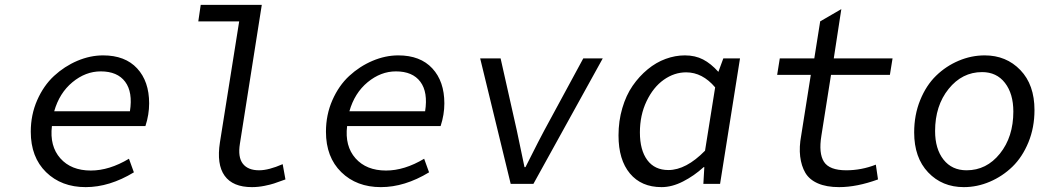

<svg xmlns="http://www.w3.org/2000/svg" viewBox="-20 -747 4237 780"><path d="M328.1 13.2Q229.5 13.2 167.2 -47.6Q105 -108.4 105 -211.9Q105 -280.8 131.1 -340.1Q157.2 -399.4 199.5 -438.5Q241.7 -477.5 293.9 -499.8Q346.2 -522 398.9 -522Q488.3 -522 537.1 -469.2Q585.9 -416.5 585.9 -327.1Q585.9 -281.2 570.8 -234.9H190.9Q181.2 -153.3 225.1 -103.8Q269 -54.2 349.1 -54.2Q423.8 -54.2 503.9 -102.1L523.9 -46.9Q424.8 13.2 328.1 13.2ZM200.2 -294.9H507.8Q520 -372.6 488.5 -414.8Q457 -457 389.2 -457Q327.6 -457 274.4 -413.1Q221.2 -369.1 200.2 -294.9Z M1003.4 13.2Q925.8 13.2 892.6 -33Q859.4 -79.1 873.5 -168.9L951.7 -660.2H785.6L795.4 -727.1H1043.5L954.6 -163.1Q945.8 -108.4 966.6 -81.8Q987.3 -55.2 1032.7 -55.2Q1071.3 -55.2 1128.4 -80.1L1139.6 -18.1Q1106.9 -6.3 1093.3 -1.7Q1079.6 2.9 1054 8.1Q1028.3 13.2 1003.4 13.2Z M1527.3 13.2Q1428.7 13.2 1366.5 -47.6Q1304.2 -108.4 1304.2 -211.9Q1304.2 -280.8 1330.3 -340.1Q1356.4 -399.4 1398.7 -438.5Q1440.9 -477.5 1493.2 -499.8Q1545.4 -522 1598.1 -522Q1687.5 -522 1736.3 -469.2Q1785.2 -416.5 1785.2 -327.1Q1785.2 -281.2 1770 -234.9H1390.1Q1380.4 -153.3 1424.3 -103.8Q1468.3 -54.2 1548.3 -54.2Q1623 -54.2 1703.1 -102.1L1723.1 -46.9Q1624 13.2 1527.3 13.2ZM1399.4 -294.9H1707Q1719.2 -372.6 1687.7 -414.8Q1656.2 -457 1588.4 -457Q1526.9 -457 1473.6 -413.1Q1420.4 -369.1 1399.4 -294.9Z M2054.7 0 1930.7 -509.8H2013.7L2079.6 -216.8Q2081.1 -210 2110.8 -67.9H2114.7Q2122.1 -82.5 2137.5 -113Q2152.8 -143.6 2165.8 -168.9Q2178.7 -194.3 2190.9 -216.8L2349.6 -509.8H2428.7L2147 0Z M2667.5 13.2Q2585.4 13.2 2539.1 -42.2Q2492.7 -97.7 2492.7 -196.8Q2492.7 -255.4 2508.1 -307.6Q2523.4 -359.9 2550 -398.4Q2576.7 -437 2611.1 -465.3Q2645.5 -493.7 2684.3 -507.8Q2723.1 -522 2762.2 -522Q2804.2 -522 2836.2 -505.4Q2868.2 -488.8 2898.4 -455.1L2918.5 -509.8H2986.3L2905.3 0H2837.4L2841.3 -67.9H2838.4Q2799.8 -32.7 2754.9 -9.8Q2710 13.2 2667.5 13.2ZM2695.3 -56.2Q2767.1 -56.2 2844.2 -134.8L2885.3 -392.1Q2833.5 -453.1 2767.6 -453.1Q2719.2 -453.1 2676.5 -422.9Q2633.8 -392.6 2606.7 -335.9Q2579.6 -279.3 2579.6 -209Q2579.6 -137.2 2609.6 -96.7Q2639.6 -56.2 2695.3 -56.2Z M3389.2 13.2Q3337.4 13.2 3302.7 -2Q3268.1 -17.1 3251.7 -44.9Q3235.4 -72.8 3230.7 -111.3Q3226.1 -149.9 3234.9 -196.8L3273.9 -442.9H3137.2L3147.9 -509.8H3288.1L3312 -660.2L3397.9 -710L3367.2 -509.8H3606L3595.2 -442.9H3356L3316.9 -195.8Q3305.2 -124 3327.4 -89.6Q3349.6 -55.2 3418 -55.2Q3479.5 -55.2 3538.1 -78.1L3546.9 -18.1Q3460.9 13.2 3389.2 13.2Z M3895.5 13.2Q3807.6 13.2 3750.7 -46.6Q3693.8 -106.4 3693.8 -209Q3693.8 -280.3 3718.3 -340.3Q3742.7 -400.4 3783 -439.5Q3823.2 -478.5 3874.5 -500.2Q3925.8 -522 3980.5 -522Q4067.9 -522 4125.2 -462.4Q4182.6 -402.8 4182.6 -299.8Q4182.6 -229 4158 -168.9Q4133.3 -108.9 4093 -69.8Q4052.7 -30.8 4001.2 -8.8Q3949.7 13.2 3895.5 13.2ZM3906.7 -55.2Q3987.8 -55.2 4042.2 -123Q4096.7 -190.9 4096.7 -293.9Q4096.7 -366.2 4062.7 -410.2Q4028.8 -454.1 3969.7 -454.1Q3888.7 -454.1 3833.7 -385.7Q3778.8 -317.4 3778.8 -214.8Q3778.8 -142.1 3813 -98.6Q3847.2 -55.2 3906.7 -55.2Z"/></svg>

Font: Office Code Pro D Italic
Style: Regular
Weight: 400
Italic angle: -9°
Designer: Nathan Rutzky & Paul D. Hunt
Foundry: Adobe Systems Incorporated
Version: Version 1.004;PS 001.004;hotconv 1.0.70;makeotf.lib2.5.58329